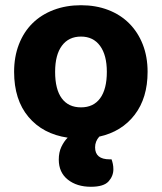

<svg xmlns="http://www.w3.org/2000/svg" viewBox="-20 -516 620 735"><path d="M360 7Q344 25 344 48Q344 94 400 94H407Q410 102 412 111.5Q414 121 414 132Q414 158 395.5 178.5Q377 199 328 199Q274 199 239.5 171.5Q205 144 205 95Q205 67 215 46Q225 25 239 11Q144 -3 89 -68.5Q34 -134 34 -241Q34 -299 52.5 -346.5Q71 -394 104.5 -427Q138 -460 185.5 -478Q233 -496 290 -496Q347 -496 394 -478Q441 -460 474.5 -426.5Q508 -393 526.5 -346Q545 -299 545 -241Q545 -141 495.5 -76.5Q446 -12 360 7ZM191 -241Q191 -174 216.5 -139.5Q242 -105 290 -105Q338 -105 363.5 -140Q389 -175 389 -241Q389 -305 363 -340.5Q337 -376 290 -376Q243 -376 217 -341Q191 -306 191 -241Z"/></svg>

Font: Baloo 2 Latin
Style: Bold
Weight: 400
Designer: Sarang Kulkarni and Ek Type
Foundry: Ek Type
Version: Version 1.001